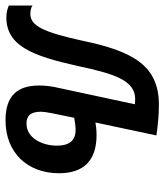

<svg xmlns="http://www.w3.org/2000/svg" viewBox="-17 -616 596 696"><g transform="rotate(90 281.0 -268.0)"><path d="M369 10C487 10 561 -70 561 -184C561 -274 514 -320 423 -320C405 -320 387 -318 377 -316L424 -537C388 -542 352 -546 313 -546C173 -546 119 -456 80 -266C49 -125 26 -81 -16 -80C-24 -80 -38 -81 -47 -88V-2C-34 3 -23 7 -3 7C100 6 136 -89 172 -251C200 -383 224 -460 292 -460C300 -460 306 -459 311 -459L252 -184C246 -160 243 -135 243 -112C243 -32 281 10 369 10ZM381 -66C351 -66 338 -83 338 -119C338 -134 344 -163 360 -239C377 -242 391 -244 404 -244C442 -244 461 -222 461 -176C461 -124 434 -66 381 -66Z"/></g></svg>

Font: Noto Sans UI Condensed Medium
Style: Italic
Weight: 500
Width: 3
Italic angle: -12°
Designer: Monotype Design Team
Foundry: Monotype Imaging Inc.
Version: Version 1.901